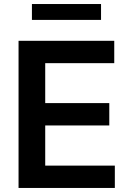

<svg xmlns="http://www.w3.org/2000/svg" viewBox="-20 -929 648 949"><path d="M71.7 0V-727.3H544.7V-616.8H203.5V-419.4H520.2V-308.9H203.5V-110.4H547.6V0ZM479.4 -909.1V-830.6H137.8V-909.1Z"/></svg>

Font: InterMG SemiBold
Style: Regular
Weight: 600
Designer: Rasmus Andersson
Foundry: rsms
Version: Version 3.019;December 26, 2023;FontCreator 15.0.0.2955 64-b